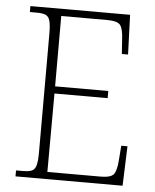

<svg xmlns="http://www.w3.org/2000/svg" viewBox="-52 -758 647 802"><g transform="rotate(5 272.0 -357.0)"><path d="M43 0V-25H72Q96 -25 109 -30.5Q122 -36 127 -54Q132 -72 132 -108V-605Q132 -642 127 -660Q122 -678 109 -683.5Q96 -689 72 -689H43V-714H461L467 -548H441L437 -606Q435 -652 423 -668Q411 -684 368 -684H175V-389H398V-359H175L174 -30H397Q440 -30 452 -45.5Q464 -61 467 -102L472 -166H498L492 0Z"/></g></svg>

Font: Noto Serif Lao SemiCondensed ExtraLight
Style: Regular
Weight: 200
Width: 4
Designer: Monotype Design Team
Foundry: Monotype Imaging Inc.
Version: Version 2.003; ttfautohint (v1.8.4.7-5d5b)